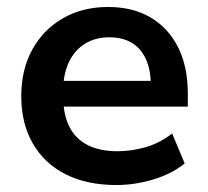

<svg xmlns="http://www.w3.org/2000/svg" viewBox="-20 -521 596 551"><path d="M314 10Q229 10 168 -21Q107 -52 74 -109.5Q41 -167 41 -245Q41 -321 72.5 -378.5Q104 -436 160.5 -468.5Q217 -501 290 -501Q361 -501 412 -471Q463 -441 491 -385.5Q519 -330 519 -252V-215H143V-289H429L413 -274Q413 -342 382 -378Q351 -414 294 -414Q253 -414 223 -395Q193 -376 177 -341Q161 -306 161 -258V-249Q161 -194 178.5 -158.5Q196 -123 231 -105Q266 -87 317 -87Q358 -87 399 -99Q440 -111 474 -138L510 -52Q473 -22 420 -6Q367 10 314 10Z"/></svg>

Font: Nunito Sans 12pt ExtraLight 11pt
Style: Bold
Weight: 700
Version: Version 3.101;gftools[0.9.27]